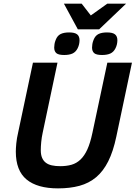

<svg xmlns="http://www.w3.org/2000/svg" viewBox="-20 -1020 745 1055"><path d="M619.1 -269Q602.1 -188 574.7 -133.5Q547.4 -79.1 508.1 -46.1Q468.8 -13.2 416.7 1Q364.7 15.1 298.8 15.1Q185.1 15.1 126 -33.7Q66.9 -82.5 66.9 -187Q66.9 -205.1 69.6 -232.7Q72.3 -260.3 80.1 -293.9L161.1 -675.8H295.9L214.8 -292Q209 -265.6 206.5 -239.7Q204.1 -213.9 204.1 -194.8Q204.1 -169.9 211.2 -153.1Q218.3 -136.2 231.7 -126Q245.1 -115.7 265.1 -111.3Q285.2 -106.9 311 -106.9Q345.2 -106.9 372.8 -114.7Q400.4 -122.6 422.1 -143.1Q443.8 -163.6 460 -199Q476.1 -234.4 487.8 -290L569.8 -675.8H705.1ZM417 -798.8Q417 -788.6 414.6 -777.1Q412.1 -765.6 406.7 -754.9Q396.5 -734.4 378.7 -726.1Q360.8 -717.8 333 -717.8Q301.3 -717.8 289.6 -728Q277.8 -738.3 277.8 -758.8Q277.8 -766.6 279.5 -777.8Q281.2 -789.1 286.1 -800.8Q294.9 -823.7 312.7 -832.8Q330.6 -841.8 359.9 -841.8Q390.6 -841.8 403.8 -831.3Q417 -820.8 417 -798.8ZM625 -798.8Q625 -788.6 622.6 -777.1Q620.1 -765.6 614.7 -754.9Q604.5 -734.4 586.7 -726.1Q568.8 -717.8 541 -717.8Q509.3 -717.8 497.6 -728Q485.8 -738.3 485.8 -758.8Q485.8 -766.6 487.5 -777.8Q489.3 -789.1 494.1 -800.8Q502.9 -823.7 520.8 -832.8Q538.6 -841.8 567.9 -841.8Q598.6 -841.8 611.8 -831.3Q625 -820.8 625 -798.8ZM428.7 -1000 479 -935.1 569.8 -1000H672.9L524.9 -858.9H407.7L331.1 -1000Z"/></svg>

Font: Clear Sans
Style: Bold Italic
Weight: 700
Italic angle: -12°
Foundry: Intel Corporation
Version: Version 1.00